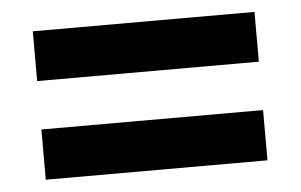

<svg xmlns="http://www.w3.org/2000/svg" viewBox="-35 -559 650 415"><g transform="rotate(-5 290.5 -352.0)"><path d="M49 -405H530V-513H49ZM49 -191H530V-300H49Z"/></g></svg>

Font: Noto Sans Myanmar UI
Style: Bold
Weight: 700
Designer: Monotype Design Team
Foundry: Monotype Imaging Inc.
Version: Version 2.103